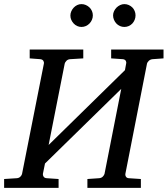

<svg xmlns="http://www.w3.org/2000/svg" viewBox="-40 -911 813 931"><path d="M699.2 -624Q688 -622.6 681.2 -615.7Q674.3 -608.9 672.9 -603L567.9 -67.9Q566.4 -62 570.3 -54.9Q574.2 -47.9 584 -46.9L643.1 -43V0H383.8V-43L440.9 -46.9Q452.1 -47.9 458.7 -54.9Q465.3 -62 466.8 -67.9L547.9 -480L178.2 -118.2L168 -67.9Q167 -62 171.1 -54.9Q175.3 -47.9 186 -46.9L244.1 -43V0H-20V-43L42 -46.9Q52.7 -47.9 59.3 -54.9Q65.9 -62 66.9 -67.9L172.9 -603Q174.3 -608.9 170.4 -615.7Q166.5 -622.6 155.8 -624L104 -627.9V-670.9H363.8V-627.9L299.8 -624Q288.6 -623 282 -616Q275.4 -608.9 273.9 -603L195.8 -208L565.9 -570.8L571.8 -603Q573.7 -608.9 570.1 -615.7Q566.4 -622.6 556.2 -624L499 -627.9V-670.9H752.9V-627.9ZM410.2 -836.4Q410.2 -825.2 405.8 -814.9Q401.4 -804.7 393.8 -796.9Q386.2 -789.1 376.2 -784.7Q366.2 -780.3 355 -780.3Q344.2 -780.3 334.5 -784.7Q324.7 -789.1 317.4 -796.9Q310.1 -804.7 305.7 -814.5Q301.3 -824.2 301.3 -835.4Q301.3 -846.2 305.7 -856.2Q310.1 -866.2 317.4 -874Q324.7 -881.8 334.5 -886.5Q344.2 -891.1 355 -891.1Q366.2 -891.1 376.2 -886.7Q386.2 -882.3 393.8 -875Q401.4 -867.7 405.8 -857.7Q410.2 -847.7 410.2 -836.4ZM617.2 -836.4Q617.2 -825.2 613 -814.9Q608.9 -804.7 601.6 -796.9Q594.2 -789.1 584.2 -784.7Q574.2 -780.3 563 -780.3Q551.8 -780.3 541.7 -784.7Q531.7 -789.1 524.4 -796.9Q517.1 -804.7 512.7 -814.9Q508.3 -825.2 508.3 -836.4Q508.3 -846.7 512.9 -856.7Q517.6 -866.7 525.1 -874.3Q532.7 -881.8 542.7 -886.5Q552.7 -891.1 563 -891.1Q574.2 -891.1 584.2 -886.7Q594.2 -882.3 601.6 -875Q608.9 -867.7 613 -857.7Q617.2 -847.7 617.2 -836.4Z"/></svg>

Font: Charis SIL Cyr
Style: Italic
Weight: 400
Italic angle: -11°
Foundry: SIL International
Version: Version 5.000